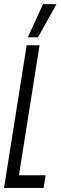

<svg xmlns="http://www.w3.org/2000/svg" viewBox="-28 -922 297 942"><path d="M-8.2 0 102.8 -700H166.1L64.9 -62.1H195.8L186 0ZM108.5 -738.8 183 -901.7H249.1L158.3 -738.8Z"/></svg>

Font: Georama
Style: Italic
Weight: 400
Width: 2
Italic angle: -9°
Designer: Jean-Baptiste Levee
Foundry: Production Type
Version: Version 1.000